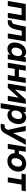

<svg xmlns="http://www.w3.org/2000/svg" viewBox="2351 -2918 771 5513"><g transform="rotate(90 2736.5 -161.5)"><path d="M579.1 -515.6 493.7 0H350.1L415.5 -395.5H217.8L152.3 0H8.3L93.8 -515.6Z M553.7 0 572.8 -115.7H595.7Q622.1 -115.7 639.4 -128.9Q656.7 -142.1 669.9 -177.5Q683.1 -212.9 696.8 -279.8L745.1 -515.6H1168.9L1083.5 0H939.9L1006.3 -400.4H863.3L832 -254.9Q803.2 -119.1 749.3 -59.6Q695.3 0 611.8 0Z M1384.3 10.7Q1316.9 10.7 1272.2 -22.9Q1227.5 -56.6 1210 -117.2Q1192.4 -177.7 1205.6 -258.3Q1218.8 -337.4 1256.8 -397.9Q1294.9 -458.5 1350.6 -492.4Q1406.2 -526.4 1472.2 -526.4Q1522 -526.4 1558.1 -506.1Q1594.2 -485.8 1611.3 -445.8H1613.3L1625 -515.6H1765.1L1679.7 0H1539.6L1552.2 -77.1H1550.8Q1521 -33.7 1478 -11.5Q1435.1 10.7 1384.3 10.7ZM1440.9 -106.4Q1495.1 -106.4 1535.4 -147.7Q1575.7 -189 1586.9 -258.3Q1598.6 -327.1 1572 -368.7Q1545.4 -410.2 1491.2 -410.2Q1438.5 -410.2 1400.6 -370.4Q1362.8 -330.6 1350.6 -258.3Q1338.9 -186 1363.5 -146.2Q1388.2 -106.4 1440.9 -106.4Z M2011.2 -515.6 1978.5 -318.4H2186.5L2219.2 -515.6H2362.8L2277.3 0H2133.8L2166.5 -197.8H1958.5L1925.8 0H1781.7L1867.2 -515.6Z M2875 0H2733.4L2784.7 -310.5H2783.7L2503.4 0H2379.4L2464.8 -515.6H2606.4L2555.2 -206.1H2556.2L2834.5 -515.6H2960.4Z M2942.9 204.1 3062 -515.6H3204.1L3192.9 -446.3H3193.4Q3223.1 -489.7 3264.2 -508.1Q3305.2 -526.4 3352.5 -526.4Q3440.4 -526.4 3491.2 -467.5Q3542 -408.7 3542 -312.5Q3542 -252.9 3524.2 -195.3Q3506.3 -137.7 3472.4 -91.1Q3438.5 -44.4 3389.6 -16.8Q3340.8 10.7 3278.3 10.7Q3224.6 10.7 3187.3 -13.7Q3149.9 -38.1 3134.8 -82H3134.3L3086.9 204.1ZM3244.6 -106.4Q3294.4 -106.4 3328.6 -137.2Q3362.8 -168 3380.6 -214.8Q3398.4 -261.7 3398.4 -309.1Q3398.4 -358.4 3375.2 -384.3Q3352.1 -410.2 3310.5 -410.2Q3261.2 -410.2 3225.6 -379.9Q3189.9 -349.6 3170.9 -304.2Q3151.9 -258.8 3151.9 -211.9Q3151.9 -162.6 3176.5 -134.5Q3201.2 -106.4 3244.6 -106.4Z M3534.7 204.1 3553.7 90.3H3619.1Q3644.5 90.3 3658.9 77.6Q3673.3 64.9 3689 35.6L3709.5 -2L3596.2 -515.6H3741.2L3785.2 -260.7Q3789.6 -233.4 3793.5 -205.6Q3797.4 -177.7 3801.3 -149.9Q3827.1 -206.1 3854.5 -260.7L3983.4 -515.6H4138.7L3813 79.6Q3745.1 204.1 3629.9 204.1Z M4109.9 0 4195.3 -515.6H4339.4L4306.6 -318.4H4394Q4413.6 -378.9 4454.3 -426Q4495.1 -473.1 4552.2 -500.2Q4609.4 -527.3 4679.2 -527.3Q4785.2 -527.3 4846.4 -466.8Q4907.7 -406.2 4907.7 -305.2Q4907.7 -242.2 4886.5 -185.1Q4865.2 -127.9 4825.7 -83.5Q4786.1 -39.1 4730.5 -13.7Q4674.8 11.7 4605.5 11.7Q4502.9 11.7 4441.9 -45.2Q4380.9 -102.1 4377 -197.8H4286.6L4253.9 0ZM4613.8 -105Q4663.1 -105 4696.5 -135.7Q4730 -166.5 4747.1 -212.9Q4764.2 -259.3 4764.2 -306.6Q4764.2 -356.4 4738.5 -383.5Q4712.9 -410.6 4670.9 -410.6Q4622.6 -410.6 4589.1 -380.1Q4555.7 -349.6 4538.1 -303Q4520.5 -256.3 4520.5 -208Q4520.5 -158.2 4546.1 -131.6Q4571.8 -105 4613.8 -105Z M5071.3 0 5136.7 -395.5H4963.9L4983.9 -515.6H5472.7L5452.6 -395.5H5280.3L5214.8 0Z"/></g></svg>

Font: Inter Display
Style: Bold Italic
Weight: 700
Italic angle: -9.39999°
Designer: Rasmus Andersson
Foundry: rsms
Version: Version 4.000;git-a52131595